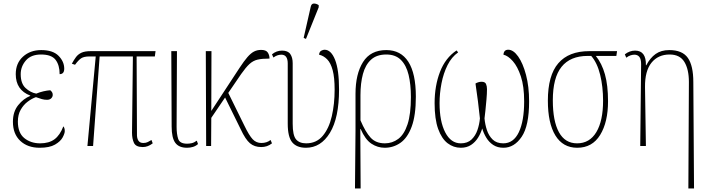

<svg xmlns="http://www.w3.org/2000/svg" viewBox="-20 -825 4007 1085"><path d="M204 10Q136 10 94.5 -29Q53 -68 53 -137Q53 -194 83 -231Q113 -268 151 -283V-285Q69 -316 69 -406Q69 -468 110 -505Q151 -542 213 -542Q279 -542 311 -509.5Q343 -477 343 -437Q343 -406 317 -406Q317 -457 294 -487Q271 -517 212 -517Q155 -517 126 -483Q97 -449 97 -406Q97 -353 124.5 -327.5Q152 -302 185 -296Q204 -304 225.5 -309Q247 -314 264 -315Q269 -311 273.5 -305Q278 -299 278 -289Q278 -278 269.5 -269.5Q261 -261 246 -261Q230 -261 216.5 -265Q203 -269 183 -276Q160 -268 136.5 -250.5Q113 -233 97 -205Q81 -177 81 -138Q81 -74 117.5 -44.5Q154 -15 207 -15Q257 -15 288 -38Q319 -61 338 -111Q341 -108 343.5 -101.5Q346 -95 346 -84Q346 -71 334 -48.5Q322 -26 291 -8Q260 10 204 10Z M474 0 521 -506H486Q454 -506 438.5 -495.5Q423 -485 404 -459L386 -465Q398 -487 409.5 -502.5Q421 -518 440 -527Q459 -536 492 -536H859L855 -506H752L754 -69Q753 -45 761.5 -31Q770 -17 790 -17Q805 -17 815.5 -22.5Q826 -28 836 -34L843 -15Q816 6 787 6Q748 6 737 -17.5Q726 -41 726 -75L731 -506H543L506 0Z M1037 10Q991 10 970.5 -18Q950 -46 950 -110L948 -536H980L978 -108Q978 -67 987 -40Q996 -13 1037 -13Q1050 -13 1063.5 -16Q1077 -19 1092 -30L1099 -11Q1087 0 1071 5Q1055 10 1037 10Z M1145 0 1143 -536H1175L1174 -198L1334 -442Q1359 -480 1378 -502Q1397 -524 1415 -533.5Q1433 -543 1456 -543Q1483 -543 1493 -528.5Q1503 -514 1503 -494Q1461 -494 1435.5 -488Q1410 -482 1389.5 -463Q1369 -444 1343 -407L1270 -300L1360 -117Q1388 -59 1408 -38Q1428 -17 1457 -17Q1488 -17 1509 -34L1517 -15Q1503 -4 1488 1Q1473 6 1456 6Q1418 6 1392.5 -15.5Q1367 -37 1340 -95L1252 -274L1174 -159L1173 0Z M1709 10Q1657 10 1631.5 -20.5Q1606 -51 1606 -126V-466Q1606 -516 1570 -516Q1561 -516 1550 -513Q1539 -510 1525 -500L1517 -518Q1542 -539 1574 -539Q1607 -539 1620.5 -519.5Q1634 -500 1634 -468V-126Q1634 -60 1653 -37.5Q1672 -15 1710 -15Q1768 -15 1803.5 -57Q1839 -99 1855 -168Q1871 -237 1871 -318Q1871 -387 1860 -428Q1849 -469 1829 -489.5Q1809 -510 1783 -516Q1785 -533 1795.5 -538.5Q1806 -544 1814 -544Q1851 -544 1873.5 -487Q1896 -430 1896 -319Q1896 -159 1844.5 -74.5Q1793 10 1709 10ZM1709 -605 1696 -611 1736 -787Q1740 -805 1754 -805Q1768 -805 1781 -796V-784Z M1986 240 1989 -88V-295Q1989 -407 2031.5 -474.5Q2074 -542 2163 -542Q2245 -542 2287.5 -476Q2330 -410 2330 -279Q2330 -173 2306.5 -109.5Q2283 -46 2243 -18Q2203 10 2154 10Q2114 10 2079 -13Q2044 -36 2018 -96H2016L2018 240ZM2155 -15Q2197 -15 2230.5 -40Q2264 -65 2283 -122.5Q2302 -180 2302 -277Q2302 -348 2289 -402Q2276 -456 2245.5 -486.5Q2215 -517 2163 -517Q2109 -517 2077 -488Q2045 -459 2031 -407Q2017 -355 2017 -287V-145Q2045 -79 2074.5 -47Q2104 -15 2155 -15Z M2584 10Q2543 10 2509.5 -15.5Q2476 -41 2456 -96.5Q2436 -152 2436 -242Q2436 -340 2466.5 -419Q2497 -498 2560 -540L2569 -529Q2532 -503 2509 -457Q2486 -411 2475 -354.5Q2464 -298 2464 -242Q2464 -139 2496 -77Q2528 -15 2584 -15Q2622 -15 2644.5 -36.5Q2667 -58 2678 -90Q2689 -122 2692 -156Q2687 -203 2681 -252Q2675 -301 2667 -353Q2673 -357 2682.5 -360Q2692 -363 2701 -363Q2721 -363 2726.5 -350.5Q2732 -338 2732 -321Q2732 -296 2729 -262.5Q2726 -229 2723 -199.5Q2720 -170 2718 -156Q2721 -122 2731.5 -90Q2742 -58 2764 -36.5Q2786 -15 2824 -15Q2882 -15 2912 -78Q2942 -141 2942 -252Q2942 -337 2923.5 -393Q2905 -449 2878 -479.5Q2851 -510 2825 -516Q2827 -544 2852 -544Q2881 -544 2908 -506Q2935 -468 2952.5 -402Q2970 -336 2970 -252Q2970 -114 2928 -52Q2886 10 2825 10Q2791 10 2767 -6Q2743 -22 2728 -47Q2713 -72 2705 -99Q2697 -72 2681.5 -47Q2666 -22 2642 -6Q2618 10 2584 10Z M3242 10Q3161 10 3118.5 -59.5Q3076 -129 3076 -256Q3076 -399 3135 -467.5Q3194 -536 3310 -536H3467L3463 -509H3347Q3381 -467 3398.5 -405Q3416 -343 3416 -253Q3416 -135 3371.5 -62.5Q3327 10 3242 10ZM3241 -15Q3312 -15 3350 -78.5Q3388 -142 3388 -256Q3388 -335 3371.5 -402.5Q3355 -470 3321 -509H3301Q3203 -509 3153.5 -447.5Q3104 -386 3104 -258Q3104 -141 3138.5 -78Q3173 -15 3241 -15Z M3870 240 3873 -362Q3873 -433 3847.5 -475Q3822 -517 3764 -517Q3699 -517 3661.5 -470.5Q3624 -424 3625 -333L3630 0H3598L3603 -462Q3603 -491 3593 -503.5Q3583 -516 3565 -516Q3556 -516 3544 -512.5Q3532 -509 3519 -499L3511 -518Q3538 -539 3569 -539Q3632 -539 3630 -456H3632Q3654 -498 3685 -520Q3716 -542 3762 -542Q3836 -542 3867 -498Q3898 -454 3898 -361L3902 240Z"/></svg>

Font: Noto Serif Condensed Thin
Style: Regular
Weight: 100
Width: 3
Designer: Monotype Design Team
Foundry: Monotype Imaging Inc.
Version: Version 2.013; ttfautohint (v1.8.4.7-5d5b)